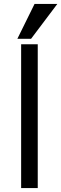

<svg xmlns="http://www.w3.org/2000/svg" viewBox="-20 -951 310 971"><path d="M86.9 0V-727.1H170.9V0ZM137.2 -754.9H67.9L154.8 -931.2H270Z"/></svg>

Font: Lorenzo Sans
Style: Regular
Weight: 400
Foundry: Intel Corporation
Version: Version 1.00; ttfautohint (v1.5)